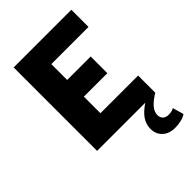

<svg xmlns="http://www.w3.org/2000/svg" viewBox="-270 -804 1139 1139"><g transform="rotate(-45 300.0 -234.5)"><path d="M74 0V-700H558V-556H246V-423H443V-283H246V-144H562V0Q519 26 498 51Q477 76 477 103Q477 125 490.5 137Q504 149 526 149Q540 149 552 146Q564 143 571 138L591 208Q555 231 498 231Q449 231 419.5 203.5Q390 176 390 132Q390 94 411 62.5Q432 31 478 0Z"/></g></svg>

Font: Red Hat Mono VF Light
Style: Regular
Weight: 300
Monospace: yes
Designer: Pentagram, MCKL
Foundry: Pentagram, MCKL
Version: Version 1.023